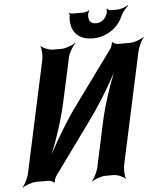

<svg xmlns="http://www.w3.org/2000/svg" viewBox="-61 -970 873 1048"><g transform="rotate(-5 375.0 -445.5)"><path d="M562 -687 347 -392C275 -293 197 -155 159 -72L162 -71C203 -154 256 -302 281 -418L334 -661C339 -685 361 -722 376 -735L374 -737C358 -725 320 -711 297 -711H252C229 -711 195 -725 185 -737L184 -735C190 -722 193 -685 188 -661L56 -50C51 -26 32 11 20 24V26C36 14 75 0 98 0H164C173 0 191 7 193 13L198 11C196 5 204 -16 210 -24L423 -318C495 -417 574 -555 611 -638L607 -639C566 -556 513 -408 488 -292L436 -50C431 -26 412 11 400 24V26C415 14 453 0 476 0H520C543 0 575 14 584 26L586 24C580 11 578 -26 583 -50L715 -661C720 -685 738 -722 750 -735L749 -737C734 -725 696 -711 673 -711H606C597 -711 580 -718 578 -724L574 -722C576 -716 568 -695 562 -687ZM498 -834C471 -834 457 -849 458 -878C458 -886 463 -902 467 -907L465 -909C461 -904 447 -898 439 -898H371C366 -898 359 -902 356 -904L354 -901C357 -899 359 -893 358 -888C355 -871 355 -854 358 -840C366 -786 408 -753 474 -753C496 -753 516 -757 536 -764C578 -780 619 -811 640 -863C648 -882 669 -905 681 -914L679 -917C666 -908 637 -898 620 -898H582C575 -898 567 -904 565 -909L561 -907C563 -902 562 -886 558 -878C547 -849 524 -834 498 -834Z"/></g></svg>

Font: Asimov
Style: EdgeExtremeIt
Weight: 500
Designer: Google
Version: Version 2.000980: 2014